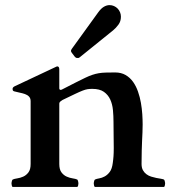

<svg xmlns="http://www.w3.org/2000/svg" viewBox="-20 -739 683 759"><path d="M198.7 -473.6Q200.7 -474.6 202.9 -475.6Q205.1 -476.6 206.1 -476.6Q214.4 -476.6 214.4 -464.8V-388.7Q215.8 -383.8 218.3 -383.8Q220.7 -383.8 222.2 -384Q223.6 -384.3 226.1 -385.7Q257.3 -401.9 279.1 -412.8Q300.8 -423.8 316.7 -431.4Q332.5 -439 345 -443.1Q357.4 -447.3 370.1 -449.5Q382.8 -451.7 397.9 -452.1Q413.1 -452.6 435.1 -452.6Q459 -452.6 476.6 -442.4Q494.1 -432.1 506.1 -415.3Q518.1 -398.4 525.6 -376.7Q533.2 -355 537.1 -332.3Q541 -309.6 542.5 -287.4Q543.9 -265.1 543.9 -247.1Q543.9 -230 543.2 -215.3Q542.5 -200.7 541.7 -183.3Q541 -166 540.3 -144Q539.6 -122.1 539.6 -90.8Q539.6 -76.2 544.9 -66.4Q550.3 -56.6 558.8 -50.3Q567.4 -43.9 577.6 -40.8Q587.9 -37.6 597.7 -35.6Q607.4 -33.7 615.5 -32.5Q623.5 -31.2 627.9 -29.3Q629.9 -28.3 631.3 -22.9Q632.8 -17.6 632.8 -15.1Q632.8 -12.2 631.8 -6.6Q630.9 -1 627.9 0H355.5Q352.5 -1 351.6 -6.6Q350.6 -12.2 350.6 -15.1Q350.6 -17.6 352.1 -22.9Q353.5 -28.3 355.5 -29.3Q361.8 -32.2 372.3 -33.9Q382.8 -35.6 393.8 -41.5Q404.8 -47.4 413.8 -59.3Q422.9 -71.3 425.8 -94.7Q426.8 -102.1 427.5 -108.4Q428.2 -114.7 428.7 -121.3Q429.2 -127.9 429.4 -135.7Q429.7 -143.6 429.7 -153.8Q429.7 -175.8 429.2 -200.7Q428.7 -225.6 428.7 -256.3Q428.7 -280.3 426.5 -303.7Q424.3 -327.1 415.8 -345.7Q407.2 -364.3 390.6 -376Q374 -387.7 344.7 -387.7Q334.5 -387.7 326.4 -386.5Q318.4 -385.3 306.9 -380.9Q295.4 -376.5 276.9 -367.7Q258.3 -358.9 227.1 -343.8Q223.1 -341.3 219 -338.1Q214.8 -335 214.4 -330.1V-90.8Q214.4 -68.8 223.1 -57.4Q231.9 -45.9 243.7 -40.8Q255.4 -35.6 267.1 -33.9Q278.8 -32.2 285.2 -29.3Q287.1 -28.3 288.6 -22.9Q290 -17.6 290 -15.1Q290 -12.2 289.1 -6.6Q288.1 -1 285.2 0H30.3Q27.3 -1 26.4 -6.6Q25.4 -12.2 25.4 -15.1Q25.4 -17.6 26.9 -22.9Q28.3 -28.3 30.3 -29.3Q36.6 -32.2 48.3 -33.9Q60.1 -35.6 71.8 -40.8Q83.5 -45.9 92.3 -57.4Q101.1 -68.8 101.1 -90.8V-338.9Q101.1 -350.6 94.7 -357.2Q88.4 -363.8 78.6 -367.2Q68.8 -370.6 57.6 -372.8Q46.4 -375 36.1 -377.9Q33.2 -378.9 31.5 -380.6Q29.8 -382.3 29.8 -387.7Q29.8 -390.1 31.2 -392.6Q32.7 -395 37.1 -397.5ZM264.6 -529.3Q263.2 -531.2 262 -533.2Q260.7 -535.2 260.7 -538.1Q260.7 -541 262.2 -543Q263.7 -544.9 264.6 -546.9L368.7 -690.9Q379.4 -705.6 390.6 -712.2Q401.9 -718.8 413.1 -718.8Q422.4 -718.8 430.7 -715.1Q439 -711.4 445.1 -705.1Q451.2 -698.7 454.6 -690.4Q458 -682.1 458 -672.9Q458 -654.8 448.2 -641.6Q438.5 -628.4 427.2 -619.1L295.4 -512.7Q292.5 -510.3 291.3 -510Q290 -509.8 286.6 -509.8Q282.2 -509.8 280 -511Q277.8 -512.2 275.4 -515.1Z"/></svg>

Font: Cardo
Style: Bold
Weight: 700
Designer: David J. Perry
Foundry: David J. Perry
Version: Version 1.0011